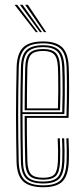

<svg xmlns="http://www.w3.org/2000/svg" viewBox="-20 -780 352 806"><path d="M161.5 6Q104.8 6 77.9 -18Q51 -42 49.5 -101.2Q48.5 -146.5 47.9 -196.4Q47.2 -246.2 47.2 -297.8Q47.2 -349.2 47.9 -400Q48.5 -450.8 49.8 -497.5Q51.2 -554 76.5 -580Q101.8 -606 161 -606Q214.2 -606 240.2 -582Q266.2 -558 268.5 -498.8Q269.2 -485.5 269.6 -464.1Q270 -442.8 270.1 -414.9Q270.2 -387 269.6 -354.1Q269 -321.2 267.8 -285.2H92.8Q92.8 -251.5 93 -221.1Q93.2 -190.8 93.8 -162Q94.2 -133.2 95 -103.8Q96 -64.5 110.1 -49.1Q124.2 -33.8 161.5 -33.8Q195.8 -33.8 208.6 -48Q221.5 -62.2 223.2 -103.5Q224 -121 223.8 -146Q223.5 -171 222.2 -199.2H231.2Q232.5 -170 232.8 -145.6Q233 -121.2 232.2 -103Q230.5 -58 215 -41.9Q199.5 -25.8 161.5 -25.8Q120 -25.8 103.4 -42.8Q86.8 -59.8 85.8 -103Q85.2 -129 84.6 -161.1Q84 -193.2 83.8 -227.5Q83.5 -261.8 83.5 -293.2H259Q260.2 -328.2 260.6 -359.8Q261 -391.2 260.9 -417.9Q260.8 -444.5 260.4 -465Q260 -485.5 259.5 -498.8Q257.2 -556.2 232.2 -577.1Q207.2 -598 161 -598Q105.2 -598 82.8 -573.5Q60.2 -549 58.8 -497Q57.5 -450 56.9 -399.6Q56.2 -349.2 56.2 -298.1Q56.2 -247 56.9 -197.2Q57.5 -147.5 58.5 -101.8Q60 -46.2 84.4 -24.1Q108.8 -2 161.5 -2Q213 -2 235 -24Q257 -46 259.5 -101.8Q260 -113 260.1 -128.6Q260.2 -144.2 259.9 -162.4Q259.5 -180.5 258.5 -199.2H267.8Q269 -173.8 269.4 -147.6Q269.8 -121.5 268.8 -101.2Q266.2 -42.5 242 -18.2Q217.8 6 161.5 6ZM161.5 -9.8Q111.5 -9.8 90.2 -30.5Q69 -51.2 67.8 -102Q66.5 -149.8 66 -200.9Q65.5 -252 65.5 -303.6Q65.5 -355.2 66.1 -404.2Q66.8 -453.2 67.8 -496.2Q69 -548.5 91.1 -569.4Q113.2 -590.2 161 -590.2Q205 -590.2 226.6 -570.4Q248.2 -550.5 250.5 -497.8Q251.2 -483.8 251.8 -455.2Q252.2 -426.8 252 -387.2Q251.8 -347.8 250 -301.2H74.5Q74.5 -244 75 -199.4Q75.5 -154.8 76.5 -102.8Q77.2 -56.5 95.8 -37.1Q114.2 -17.8 161.5 -17.8Q204.5 -17.8 221.9 -36Q239.2 -54.2 241.2 -102.5Q242 -120 241.9 -145.2Q241.8 -170.5 240.2 -199.2H249.5Q250.8 -172.5 251 -146.8Q251.2 -121 250.5 -102.2Q248 -49.8 228.5 -29.8Q209 -9.8 161.5 -9.8ZM74.5 -309H241.2Q242.5 -349.8 242.8 -387.5Q243 -425.2 242.5 -454.2Q242 -483.2 241.2 -497.2Q239.5 -545 220.9 -563.6Q202.2 -582.2 161 -582.2Q117.5 -582.2 97.8 -563.4Q78 -544.5 76.8 -496Q75.8 -459.5 75.2 -410Q74.8 -360.5 74.5 -309ZM83.5 -317Q83.8 -344.8 83.9 -373.8Q84 -402.8 84.6 -433.2Q85.2 -463.8 85.8 -495.8Q87 -539.8 104 -557Q121 -574.2 161 -574.2Q197.8 -574.2 214.1 -557.6Q230.5 -541 232.2 -497Q232.8 -484.2 233.2 -458.2Q233.8 -432.2 233.6 -396.2Q233.5 -360.2 232 -317ZM93 -325H223.2Q224.5 -363.8 224.6 -398.2Q224.8 -432.8 224.2 -458.5Q223.8 -484.2 223.2 -496.8Q221.5 -537 207.2 -551.6Q193 -566.2 161 -566.2Q125 -566.2 110.5 -550.8Q96 -535.2 95 -495.5Q94.5 -468.5 94 -441.6Q93.5 -414.8 93.2 -386.2Q93 -357.8 93 -325ZM130.5 -645 41.2 -759.8H52.5L139.2 -645ZM147.8 -645 63.5 -759.8H74.8L156.5 -645ZM165 -645 85.5 -759.8H97L174 -645Z"/></svg>

Font: Big Shoulders Inline Display Thin Light
Style: Regular
Weight: 300
Version: Version 2.002